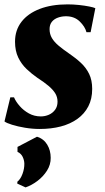

<svg xmlns="http://www.w3.org/2000/svg" viewBox="-26 -564 468 856"><path d="M378 -420.5H359.5Q353 -445.5 329.2 -468.5Q305.5 -491.5 268 -491.5Q249.5 -491.5 232.5 -485.5Q215.5 -479.5 205.2 -466.8Q195 -454 195 -434Q195 -412 205.5 -394.2Q216 -376.5 235.8 -360Q255.5 -343.5 282.5 -325Q312 -305 335 -283.5Q358 -262 371.5 -234.2Q385 -206.5 385 -167.5Q385 -123 367.8 -89.8Q350.5 -56.5 319.2 -34Q288 -11.5 245.2 -0.2Q202.5 11 151 11Q118.5 11 85.5 5.5Q52.5 0 27.8 -7.8Q3 -15.5 -6 -22.5L20 -130H36.5Q44.5 -111 61.8 -91.2Q79 -71.5 103 -58.2Q127 -45 156 -45Q175 -45 192 -52.5Q209 -60 219.8 -74.8Q230.5 -89.5 230.5 -110.5Q230.5 -131.5 220.2 -148Q210 -164.5 190.5 -181Q171 -197.5 141.5 -216.5Q116 -234 92.8 -256Q69.5 -278 55.2 -307.8Q41 -337.5 41 -378Q41 -429.5 69.8 -466.8Q98.5 -504 151 -524.2Q203.5 -544.5 275.5 -544.5Q300 -544.5 326 -541.8Q352 -539 372 -535Q392 -531 399 -527.5ZM88 271.5 51 254.5 51.5 246Q65.5 235 74.2 211.5Q83 188 82.5 165Q82 149.5 74.8 134.8Q67.5 120 52 113V91L139 45.5Q169 55 184.5 80.8Q200 106.5 200 139.5Q200.5 170 183.5 196.8Q166.5 223.5 140.5 243Q114.5 262.5 88 271.5Z"/></svg>

Font: Merriweather 72pt Black
Style: Italic
Weight: 900
Italic angle: -7.8°
Version: Version 2.101